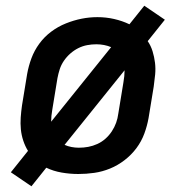

<svg xmlns="http://www.w3.org/2000/svg" viewBox="-20 -601 640 672"><path d="M90 51 18 2 78 -73Q68 -89 61.5 -108.5Q55 -128 53 -148.5Q51 -169 52.5 -190Q54 -211 57 -232L75 -342Q80 -370 90 -397Q100 -424 117.5 -448Q135 -472 159 -490Q183 -508 210.5 -519Q238 -530 265.5 -535.5Q293 -541 321 -541Q351 -541 379.5 -534.5Q408 -528 433 -516L485 -581L557 -532L497 -457Q508 -441 514 -421.5Q520 -402 522.5 -381.5Q525 -361 523 -340Q521 -319 518 -298L500 -188Q495 -160 485 -133Q475 -106 457.5 -82.5Q440 -59 416 -40.5Q392 -22 365 -11Q338 0 310 4Q282 8 254 8Q225 8 196 3Q167 -2 142 -14ZM159 -175 369 -436Q357 -441 344 -443.5Q331 -446 317 -446Q301 -446 285 -443Q269 -440 254 -432.5Q239 -425 226 -413.5Q213 -402 203.5 -388Q194 -374 189 -358.5Q184 -343 181 -327L163 -217Q161 -206 160 -195.5Q159 -185 159 -175ZM256 -84Q273 -84 289 -87Q305 -90 320.5 -97Q336 -104 349 -115.5Q362 -127 371.5 -141.5Q381 -156 386.5 -171.5Q392 -187 394 -203L412 -313Q414 -324 415 -334.5Q416 -345 416 -355L206 -94Q217 -89 230 -86.5Q243 -84 256 -84Z"/></svg>

Font: Iosevka Curly SmBdExObl
Style: Regular
Weight: 600
Width: 7
Italic angle: -9°
Monospace: yes
Designer: Belleve Invis
Foundry: Belleve Invis
Version: Version 11.1.0; ttfautohint (v1.8.3)